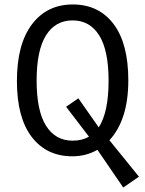

<svg xmlns="http://www.w3.org/2000/svg" viewBox="-20 -690 654 865"><path d="M606 106 535.2 154.8 418.9 -15.1Q367.7 14.2 306.2 14.2Q189.9 14.2 123 -73Q56.2 -160.2 56.2 -325.2Q56.2 -490.7 123.8 -580.3Q191.4 -669.9 308.1 -669.9Q424.8 -669.9 491.5 -582Q558.1 -494.1 558.1 -328.1Q558.1 -150.9 473.1 -58.1ZM145 -327.1Q145 -190.4 187.5 -123.3Q230 -56.2 307.1 -56.2Q349.6 -56.2 380.9 -74.2L277.8 -209L333 -247.1L424.8 -116.2Q469.2 -184.1 469.2 -326.2Q469.2 -463.4 426.8 -530.8Q384.3 -598.1 307.1 -598.1Q229.5 -598.1 187.3 -530.8Q145 -463.4 145 -327.1Z"/></svg>

Font: IntelOne Mono
Style: Regular
Weight: 400
Designer: Fred Shallcrass
Foundry: Frere-Jones Type LLC
Version: Version 1.200;hotconv 1.1.0;makeotfexe 2.6.0;FJTRelease1.2